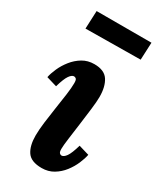

<svg xmlns="http://www.w3.org/2000/svg" viewBox="-188 -786 719 861"><g transform="rotate(30 172.0 -355.5)"><path d="M156 -511Q208 -511 228.5 -479.5Q249 -448 249 -395Q249 -371 244 -330Q239 -289 233 -244Q227 -199 222 -162Q217 -125 217 -108Q217 -92 222 -87Q227 -82 232 -82Q244 -82 256 -99Q268 -116 281 -161L335 -145Q331 -124 319.5 -97Q308 -70 289 -45.5Q270 -21 243.5 -5Q217 11 183 11Q128 11 107.5 -19Q87 -49 87 -102Q87 -131 92 -171Q97 -211 103.5 -253Q110 -295 115 -331.5Q120 -368 120 -392Q120 -409 115 -413.5Q110 -418 104 -418Q93 -418 81 -401Q69 -384 56 -339L2 -355Q6 -376 18 -403Q30 -430 49.5 -454.5Q69 -479 95.5 -495Q122 -511 156 -511ZM41 -629 45 -722H329L325 -632Z"/></g></svg>

Font: Lora
Style: Bold Italic
Weight: 700
Italic angle: -3°
Designer: Olga Karpushina, Alexei Vanyashin (Cyrillic)
Foundry: Cyreal
Version: Version 3.004